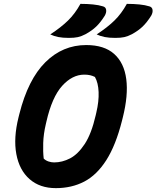

<svg xmlns="http://www.w3.org/2000/svg" viewBox="-20 -953 809 993"><path d="M396 -933Q431 -933 461 -930Q491 -927 513 -920Q527 -916 529 -902Q531 -888 522 -872Q500 -837 477.5 -815.5Q455 -794 422 -776Q401 -765 382.5 -761Q364 -757 336 -757Q304 -757 281.5 -761.5Q259 -766 240 -775Q295 -811 331.5 -846.5Q368 -882 396 -933ZM636 -933Q671 -933 701 -930Q731 -927 753 -920Q767 -916 769 -902Q771 -888 762 -872Q740 -837 717.5 -815.5Q695 -794 662 -776Q641 -765 622.5 -761Q604 -757 576 -757Q544 -757 521.5 -761.5Q499 -766 480 -775Q535 -811 571.5 -846.5Q608 -882 636 -933ZM426 -720Q519 -720 570.5 -674Q622 -628 633 -544Q644 -460 615 -345L611 -329Q579 -202 530 -125Q481 -48 416 -14Q351 20 269 20Q186 20 133 -26.5Q80 -73 64.5 -156Q49 -239 76 -347L80 -363Q125 -542 214.5 -631Q304 -720 426 -720ZM217 -311Q205 -260 203.5 -214Q202 -168 206 -133Q216 -123 230.5 -118Q245 -113 260 -113Q302 -113 342.5 -134Q383 -155 418 -208Q453 -261 475 -357L478 -370Q492 -429 490 -477Q488 -525 471 -555Q459 -561 446 -564Q433 -567 416 -567Q354 -567 301.5 -509Q249 -451 220 -324Z"/></svg>

Font: Recursive Sn Csl St XBd
Style: Italic
Weight: 800
Italic angle: -15°
Version: Version 1.079;hotconv 1.0.112;makeotfexe 2.5.65598; ttfautoh